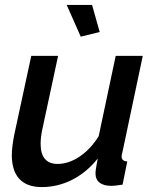

<svg xmlns="http://www.w3.org/2000/svg" viewBox="-20 -750 626 780"><path d="M251 -730 308 -601 385 -620 354 -730ZM28 -120C28 -35 69 10 150 10C235 10 317 -30 377 -106C370 -70 368 -56 368 -45C368 -12 392 5 432 5C444 5 458 3 478 0L497 -94C482 -95 474 -101 474 -115C474 -119 475 -124 477 -130L560 -523H450L381 -197C336 -124 272 -84 214 -84C169 -84 145 -111 145 -165C145 -182 147 -202 152 -225L216 -523H107L38 -203C32 -172 28 -144 28 -120Z"/></svg>

Font: FIGSv2-sans-serif SmBold Italic
Style: Regular
Weight: 600
Italic angle: -12°
Designer: Matt McInerney, Pablo Impallari, Rodrigo Fuenzalida
Foundry: Matt McInerney, Pablo Impallari, Rodrigo Fuenzalida
Version: Version 4.020;hotconv 1.0.109;makeotfexe 2.5.65596